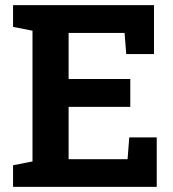

<svg xmlns="http://www.w3.org/2000/svg" viewBox="-20 -731 678 751"><path d="M31.1 0V-84.7L107.1 -99.5V-610.9L31.1 -625.8V-710.9H582.3V-519.5H473.8L467.2 -602.1H248.4V-422H489.6V-312.9H248.4V-108.3H479L485.6 -193.6H593.1V0Z"/></svg>

Font: Hanuman
Style: Regular
Weight: 400
Designer: Danh Hong
Foundry: Danh Hong
Version: Version 9.000